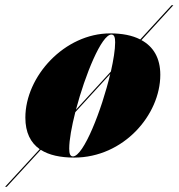

<svg xmlns="http://www.w3.org/2000/svg" viewBox="-78 -599 690 742"><path d="M208.5 10C399.5 10 541.5 -155 541.5 -310C541.5 -375 514.5 -419 468.5 -444L592 -579H585.5L464 -446.5C433 -462.5 393.5 -470 348 -470C172 -470 20 -304.5 20 -144.5C20 -87 40 -47.5 75.5 -22.5L-58.5 123H-52L79.5 -20C111.5 0.5 155.5 10 208.5 10ZM352.5 -465.5C363.5 -465.5 367 -454.5 367 -435.5C367 -407 360.5 -367 350.5 -322.5L215.5 -175C251 -310 314.5 -465.5 352.5 -465.5ZM204 5.5C193 5.5 189.5 -5.5 189.5 -24.5C189.5 -59 199 -110 213 -165.5L348 -313C315 -173 244.5 5.5 204 5.5Z"/></svg>

Font: Bodoni* 36pt Fatface
Style: Italic
Weight: 900
Italic angle: -13°
Version: Version 2.3